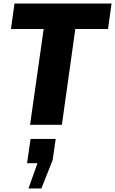

<svg xmlns="http://www.w3.org/2000/svg" viewBox="-20 -706 651 1086"><path d="M611 -686 591 -542H406L330 0H150L227 -542H42L62 -686ZM192 217H133L153 80H295L278 199L214 360H141Z"/></svg>

Font: Chivo ExtraBold Italic
Style: Regular
Weight: 800
Italic angle: -8.05°
Designer: Hector Gatti
Foundry: Omnibus-Type
Version: Version 1.007